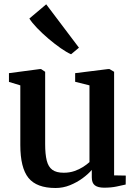

<svg xmlns="http://www.w3.org/2000/svg" viewBox="-20 -882 650 912"><path d="M474.5 9.5Q445.5 9.5 430.8 -1.5Q416 -12.5 416 -39.5V-75Q399 -55 372 -35.2Q345 -15.5 312.2 -2.2Q279.5 11 244 11Q154 11 115.2 -37Q76.5 -85 76.5 -193.5V-476.5L22.5 -493V-534.5L170 -554H175L194.5 -541V-197.5Q194.5 -149.5 202 -119.5Q209.5 -89.5 228.5 -75.5Q247.5 -61.5 282.5 -61.5Q310.5 -61.5 333.5 -69.5Q356.5 -77.5 374.8 -89.2Q393 -101 405 -112V-476.5L337 -493.5V-534.5L494 -554H500L522 -541V-49L577.5 -48L577 -5.5Q559.5 -1.5 533.8 4Q508 9.5 474.5 9.5ZM317 -624.5Q296.5 -633.5 268.2 -653.2Q240 -673 210.2 -698.2Q180.5 -723.5 156 -749Q131.5 -774.5 119.5 -794L199.5 -861.5L355 -655.5L318 -624.5Z"/></svg>

Font: Merriweather 48pt SemiBold
Style: Regular
Weight: 600
Version: Version 2.100